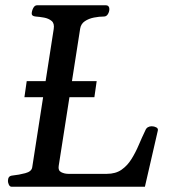

<svg xmlns="http://www.w3.org/2000/svg" viewBox="-20 -713 644 733"><path d="M10.3 -22Q10.3 -30.8 13.9 -36.4Q17.6 -42 28.3 -43Q52.2 -45.4 76.4 -51.8Q100.6 -58.1 103 -74.2L185.1 -602.5Q188.5 -623.5 177 -633.1Q165.5 -642.6 148.2 -645.8Q130.9 -648.9 116.2 -649.9Q101.1 -651.4 101.1 -660.6Q101.1 -670.9 106.7 -681.9Q112.3 -692.9 121.6 -692.9H382.8Q391.1 -692.9 394.3 -688.7Q397.5 -684.6 397.5 -678.7Q397.5 -668 391.8 -658.9Q386.2 -649.9 377 -649.9Q358.9 -649.9 338.9 -646Q318.8 -642.1 304 -632.1Q289.1 -622.1 286.1 -604L204.1 -79.6Q201.2 -62 213.6 -55.7Q226.1 -49.3 241.2 -49.3H387.7Q421.4 -49.3 443.8 -64.9Q466.3 -80.6 481.9 -105.7Q497.6 -130.9 509.8 -159.7Q522 -188.5 534.7 -214.8Q538.1 -223.6 544.7 -227.3Q551.3 -231 559.1 -231Q568.4 -231 576.4 -226.8Q584.5 -222.7 582.5 -214.4L533.2 0H24.9Q17.6 0 13.9 -7.8Q10.3 -15.6 10.3 -22ZM73.2 -341.8 82 -403.3H349.1L340.3 -341.8Z"/></svg>

Font: Gelasio
Style: Italic
Weight: 400
Italic angle: -8.5°
Designer: Eben Sorkin
Foundry: Eben Sorkin
Version: Version 1.008